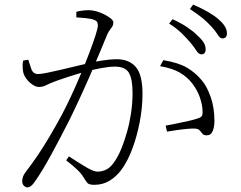

<svg xmlns="http://www.w3.org/2000/svg" viewBox="-20 -790 1040 830"><path d="M803 -606Q787 -625 765 -646.5Q743 -668 711 -688L726 -707Q763 -690 789 -672.5Q815 -655 832 -638Q852 -620 860.5 -606Q869 -592 869 -577Q869 -566 864 -560.5Q859 -555 851 -555Q839 -555 829 -571Q819 -587 803 -606ZM894 -675Q876 -695 854.5 -712.5Q833 -730 801 -751L815 -770Q852 -754 879 -738.5Q906 -723 923 -708Q943 -691 952 -676Q961 -661 961 -646Q961 -635 956 -629.5Q951 -624 941 -624Q931 -624 921 -640.5Q911 -657 894 -675ZM278 -114Q319 -87 352 -67.5Q385 -48 401 -48Q424 -48 444 -59.5Q464 -71 485 -107Q496 -125 507.5 -154.5Q519 -184 529.5 -221Q540 -258 546.5 -301Q553 -344 553 -389Q553 -449 537 -475.5Q521 -502 477 -502Q452 -502 417 -495.5Q382 -489 345.5 -479Q309 -469 278.5 -459Q248 -449 231 -443Q195 -430 180 -422Q165 -414 148 -414Q136 -414 121.5 -423.5Q107 -433 96 -447Q85 -461 81 -475Q79 -483 78 -499Q77 -515 80 -528L102 -532Q108 -513 115.5 -491.5Q123 -470 145 -470Q158 -470 184.5 -475.5Q211 -481 243.5 -488.5Q276 -496 308.5 -504Q341 -512 367 -518Q387 -523 422.5 -528.5Q458 -534 484 -534Q538 -534 567 -500.5Q596 -467 596 -384Q596 -325 584 -262.5Q572 -200 551.5 -145.5Q531 -91 504 -55Q483 -27 454 -9Q425 9 387 9Q364 9 357 0Q350 -9 340 -25Q336 -32 330 -39.5Q324 -47 309.5 -60.5Q295 -74 266 -97ZM310 -715V-739Q321 -742 335 -744Q349 -746 365 -746Q379 -746 397 -741Q415 -736 431.5 -727.5Q448 -719 459 -710Q470 -701 470 -693Q470 -683 465.5 -675.5Q461 -668 455 -660.5Q449 -653 444 -642Q433 -616 416 -574.5Q399 -533 377 -482Q355 -431 330 -376.5Q305 -322 279 -269Q257 -226 237 -188Q217 -150 199 -117Q181 -84 164 -56Q147 -28 130 -4Q121 9 113.5 14.5Q106 20 98 20Q91 20 83.5 13Q76 6 76 -7Q76 -16 79 -25Q82 -34 90 -45Q119 -83 143 -118.5Q167 -154 192 -196Q217 -238 247 -293Q266 -329 287.5 -375Q309 -421 329.5 -470Q350 -519 366.5 -562.5Q383 -606 393 -637.5Q403 -669 403 -679Q403 -687 400.5 -693.5Q398 -700 387 -704Q376 -709 351.5 -711.5Q327 -714 310 -715ZM672 -504 686 -530Q752 -519 789 -497Q826 -475 853 -442Q875 -416 891 -370Q907 -324 907 -267Q907 -242 899.5 -223.5Q892 -205 874 -205Q861 -205 855.5 -211.5Q850 -218 844 -225.5Q838 -233 824 -234Q814 -235 791 -233Q768 -231 743.5 -227.5Q719 -224 702 -221L696 -247Q713 -250 740.5 -255.5Q768 -261 794.5 -267Q821 -273 835 -278Q851 -283 854 -291.5Q857 -300 855 -319Q854 -338 844.5 -367.5Q835 -397 812 -428Q790 -457 757.5 -476Q725 -495 672 -504Z"/></svg>

Font: Early Summer Mincho VF
Style: Regular
Weight: 250
Designer: GuiWonder
Version: Version 1.002